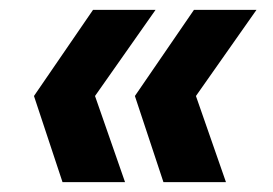

<svg xmlns="http://www.w3.org/2000/svg" viewBox="-20 -490 554 390"><path d="M312 -120 254 -295 374 -470H501L378 -295L439 -120ZM107 -120 49 -295 169 -470H296L173 -295L234 -120Z"/></svg>

Font: DM Sans 12pt
Style: Bold Italic
Weight: 700
Italic angle: -10°
Version: Version 4.004;gftools[0.9.30]